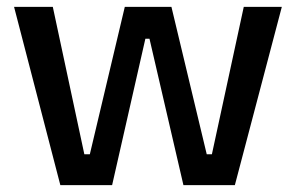

<svg xmlns="http://www.w3.org/2000/svg" viewBox="-20 -540 862 560"><path d="M156 0 21 -520H134L226 -90H242L344 -520H480L583 -90H598L691 -520H802L665 0H515L416 -427H404L307 0Z"/></svg>

Font: Bricolage Grotesque 48pt Condensed ExtraBold Medium
Style: Regular
Weight: 500
Version: Version 1.000;gftools[0.9.30]